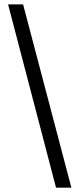

<svg xmlns="http://www.w3.org/2000/svg" viewBox="-20 -800 363 880"><path d="M307.1 60.1H236.8L17.1 -779.8H85.9Z"/></svg>

Font: Sora Light
Style: Regular
Weight: 300
Designer: Jonathan Barnbrook, Julián Moncada
Foundry: Barnbrook Fonts
Version: Version 2.000